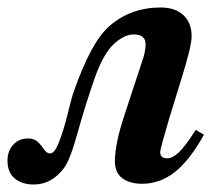

<svg xmlns="http://www.w3.org/2000/svg" viewBox="-68 -482 595 513"><path d="M455 -135 477 -122Q437 -51 397.5 -21Q358 9 312 9Q278 9 258.5 -6Q239 -21 239 -51Q239 -98 265 -176L315 -328Q321 -348 321 -364Q321 -390 289 -390Q265 -390 238 -366Q208 -340 183.5 -269Q159 -198 139 -126Q119 -54 103 -33Q70 11 22 11Q-9 11 -28.5 -5Q-48 -21 -48 -53Q-48 -78 -33 -95Q-18 -112 7 -112Q24 -112 34 -102Q44 -92 50.5 -82Q57 -72 66 -72Q78 -72 90 -103Q102 -134 113.5 -180.5Q125 -227 128 -234Q175 -370 225 -413Q282 -462 361 -462Q400 -462 422 -441.5Q444 -421 444 -385Q444 -358 416 -269L384 -165Q360 -84 360 -76Q360 -59 379 -59Q393 -59 410 -75Q427 -91 455 -135Z"/></svg>

Font: STIX MathJax Alphabets
Style: Bold Italic
Weight: 700
Italic angle: -16.33°
Designer: MicroPress Inc., with final additions and corrections provided by Coen Hoffman, Elsevier (retired)
Version: Version 1.1.1